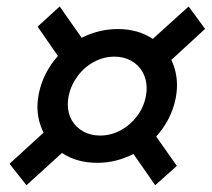

<svg xmlns="http://www.w3.org/2000/svg" viewBox="-20 -625 641 581"><path d="M167.5 -162.1 60.1 -64.5 8.8 -129.4 111.8 -223.6Q93.3 -260.7 93.3 -302.2Q93.3 -319.3 97.2 -340.3Q103.5 -372.6 118.4 -401.9Q133.3 -431.2 155.3 -455.6L93.8 -544.4L160.6 -605.5L227.1 -510.7Q279.8 -537.1 336.4 -537.1Q397.9 -537.1 442.4 -507.3L550.8 -605.5L600.6 -537.6L498.5 -443.8Q515.6 -407.2 515.6 -367.2Q515.6 -347.2 511.2 -325.7Q498 -262.2 452.6 -211.9L515.1 -123L449.7 -64.5L383.8 -159.2Q331.5 -132.3 274.4 -132.3Q212.4 -132.3 167.5 -162.1ZM421.4 -334Q423.8 -347.7 423.8 -357.9Q423.8 -385.3 411.4 -407.2Q398.9 -429.2 376.7 -441.4Q354.5 -453.6 326.2 -453.6Q293.9 -453.6 264.4 -437.7Q234.9 -421.9 214.6 -394.3Q194.3 -366.7 187.5 -333.5Q185.1 -319.8 185.1 -309.6Q185.1 -282.2 197.5 -260.7Q210 -239.3 232.2 -227.1Q254.4 -214.8 283.2 -214.8Q315.4 -214.8 345 -230.7Q374.5 -246.6 395 -273.9Q415.5 -301.3 421.4 -334Z"/></svg>

Font: Reddit Sans Fudge SmBold Italic
Style: Regular
Weight: 600
Italic angle: -11.25°
Designer: Stephen Hutchings
Version: Version 1.013